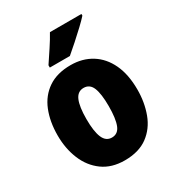

<svg xmlns="http://www.w3.org/2000/svg" viewBox="-184 -879 921 1003"><g transform="rotate(-30 276.0 -378.0)"><path d="M516 -278Q516 -201 491.5 -135Q467 -69 413.5 -29.5Q360 10 275 10Q196 10 142.5 -29Q89 -68 62 -133.5Q35 -199 35 -278Q35 -361 61 -425.5Q87 -490 141 -526.5Q195 -563 277 -563Q348 -563 402 -529.5Q456 -496 486 -432.5Q516 -369 516 -278ZM208 -277Q208 -203 224 -165Q240 -127 276 -127Q313 -127 328 -165Q343 -203 343 -278Q343 -352 328 -389Q313 -426 276 -426Q240 -426 224 -389Q208 -352 208 -277ZM460 -756Q444 -738 415.5 -711Q387 -684 355.5 -656Q324 -628 298 -606H177V-620Q201 -656 226.5 -694.5Q252 -733 270 -766H460Z"/></g></svg>

Font: Noto Sans Thai Cond Blk
Style: Regular
Weight: 900
Width: 3
Designer: Monotype Design Team
Foundry: Monotype Imaging Inc.
Version: Version 2.002; ttfautohint (v1.8.4.7-5d5b)